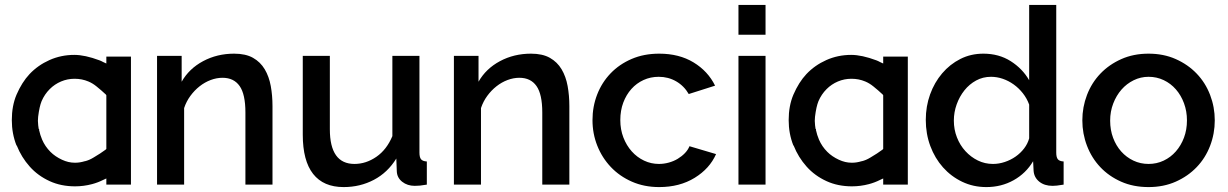

<svg xmlns="http://www.w3.org/2000/svg" viewBox="-20 -750 4987 780"><path d="M285 7Q228 7 182 -14Q134 -36 101 -73Q67 -111 48 -159H47Q28 -207 28 -262Q28 -320 47 -365Q69 -416 100 -449Q134 -485 181 -506Q228 -527 282 -527Q325 -527 384 -505Q392 -502 399 -498L412 -492V-520H512V0H412V-25L399 -19Q377 -8 354 -2Q320 7 285 7ZM138 -222 139 -221Q143 -202 151 -183Q163 -155 185 -133Q204 -114 232 -101Q258 -89 283 -89Q285 -89 287 -89Q304 -89 324 -95H325Q342 -99 360 -110Q389 -127 409 -142L412 -145V-363L410 -366Q392 -383 372 -399Q356 -412 339 -419Q313 -430 283 -430Q254 -430 228 -419Q202 -408 182 -388Q161 -367 149 -339Q140 -317 135 -276Q134 -267 134 -259Q135 -238 137 -228V-227L139 -225V-222Z M1087 0H977V-293Q977 -367 953.5 -400.5Q930 -434 884 -434Q860 -434 836 -425Q812 -416 791 -399.5Q770 -383 753.5 -360.5Q737 -338 728 -311V0H618V-523H718V-418Q748 -471 805 -501.5Q862 -532 931 -532Q978 -532 1008 -515Q1038 -498 1055.5 -468.5Q1073 -439 1080 -400.5Q1087 -362 1087 -319Z M1376 10Q1294 10 1252 -43.5Q1210 -97 1210 -203V-523H1320V-225Q1320 -84 1420 -84Q1467 -84 1509 -113Q1551 -142 1574 -197V-523H1684V-130Q1684 -111 1690.5 -103Q1697 -95 1714 -94V0Q1697 3 1686 4Q1675 5 1665 5Q1635 5 1614 -11.5Q1593 -28 1592 -54L1590 -106Q1555 -49 1499 -19.5Q1443 10 1376 10Z M2293 0H2183V-293Q2183 -367 2159.5 -400.5Q2136 -434 2090 -434Q2066 -434 2042 -425Q2018 -416 1997 -399.5Q1976 -383 1959.5 -360.5Q1943 -338 1934 -311V0H1824V-523H1924V-418Q1954 -471 2011 -501.5Q2068 -532 2137 -532Q2184 -532 2214 -515Q2244 -498 2261.5 -468.5Q2279 -439 2286 -400.5Q2293 -362 2293 -319Z M2387 -262Q2387 -317 2406 -366Q2425 -415 2460.5 -452Q2496 -489 2546 -510.5Q2596 -532 2658 -532Q2739 -532 2797.5 -496.5Q2856 -461 2885 -402L2778 -368Q2759 -401 2727 -419.5Q2695 -438 2656 -438Q2623 -438 2594.5 -425Q2566 -412 2545 -388.5Q2524 -365 2512 -333Q2500 -301 2500 -262Q2500 -224 2512.5 -191.5Q2525 -159 2546.5 -135Q2568 -111 2596.5 -97.5Q2625 -84 2657 -84Q2677 -84 2697 -89.5Q2717 -95 2733.5 -105Q2750 -115 2762.5 -128Q2775 -141 2781 -156L2889 -124Q2863 -65 2802 -27.5Q2741 10 2658 10Q2597 10 2547 -12Q2497 -34 2461.5 -71.5Q2426 -109 2406.5 -158Q2387 -207 2387 -262Z M2980 0V-523H3090V0ZM2980 -609V-730H3090V-609Z M3441 7Q3384 7 3338 -14Q3290 -36 3257 -73Q3223 -111 3204 -159H3203Q3184 -207 3184 -262Q3184 -320 3203 -365Q3225 -416 3256 -449Q3290 -485 3337 -506Q3384 -527 3438 -527Q3481 -527 3540 -505Q3548 -502 3555 -498L3568 -492V-520H3668V0H3568V-25L3555 -19Q3533 -8 3510 -2Q3476 7 3441 7ZM3294 -222 3295 -221Q3299 -202 3307 -183Q3319 -155 3341 -133Q3360 -114 3388 -101Q3414 -89 3439 -89Q3441 -89 3443 -89Q3460 -89 3480 -95H3481Q3498 -99 3516 -110Q3545 -127 3565 -142L3568 -145V-363L3566 -366Q3548 -383 3528 -399Q3512 -412 3495 -419Q3469 -430 3439 -430Q3410 -430 3384 -419Q3358 -408 3338 -388Q3317 -367 3305 -339Q3296 -317 3291 -276Q3290 -267 3290 -259Q3291 -238 3293 -228V-227L3295 -225V-222Z M3987 10Q3934 10 3889 -11.5Q3844 -33 3811 -70Q3778 -107 3759.5 -156.5Q3741 -206 3741 -263Q3741 -318 3758.5 -366.5Q3776 -415 3807.5 -452Q3839 -489 3881.5 -510.5Q3924 -532 3975 -532Q4038 -532 4086 -501.5Q4134 -471 4161 -424V-730H4271V-130Q4271 -111 4277.5 -103Q4284 -95 4301 -94V0Q4284 3 4273.5 4Q4263 5 4256 5Q4223 5 4202 -12Q4181 -29 4179 -56L4177 -95Q4148 -46 4098 -18Q4048 10 3987 10ZM4014 -84Q4038 -84 4062 -92Q4086 -100 4106 -114Q4126 -128 4140.5 -147Q4155 -166 4161 -188V-325Q4152 -350 4135.5 -371Q4119 -392 4098 -407Q4077 -422 4053.5 -430Q4030 -438 4006 -438Q3973 -438 3945.5 -423Q3918 -408 3898 -383Q3878 -358 3866.5 -326Q3855 -294 3855 -260Q3855 -224 3867.5 -192Q3880 -160 3902 -136Q3924 -112 3952.5 -98Q3981 -84 4014 -84Z M4646 10Q4584 10 4534.5 -12Q4485 -34 4450 -71Q4415 -108 4396 -157.5Q4377 -207 4377 -261Q4377 -315 4396 -364.5Q4415 -414 4450.5 -451Q4486 -488 4535.5 -510Q4585 -532 4646 -532Q4707 -532 4756.5 -510Q4806 -488 4841.5 -451Q4877 -414 4896 -364.5Q4915 -315 4915 -261Q4915 -207 4896 -157.5Q4877 -108 4841.5 -71Q4806 -34 4756.5 -12Q4707 10 4646 10ZM4490 -260Q4490 -222 4502 -190Q4514 -158 4535 -134.5Q4556 -111 4584.5 -97.5Q4613 -84 4646 -84Q4679 -84 4707.5 -97.5Q4736 -111 4757 -135Q4778 -159 4790 -191Q4802 -223 4802 -261Q4802 -298 4790 -330.5Q4778 -363 4757 -387Q4736 -411 4707.5 -424.5Q4679 -438 4646 -438Q4614 -438 4585.5 -424Q4557 -410 4536 -386Q4515 -362 4502.5 -329.5Q4490 -297 4490 -260Z"/></svg>

Font: Oxford Sans SemiBold
Style: Regular
Weight: 600
Designer: Matt McInerney, Pablo Impallari, Rodrigo Fuenzalida
Foundry: Matt McInerney, Pablo Impallari, Rodrigo Fuenzalida
Version: Version 3.000g; ttfautohint (v1.5) -l 8 -r 28 -G 28 -x 14 -D